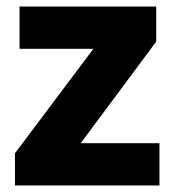

<svg xmlns="http://www.w3.org/2000/svg" viewBox="-20 -570 538 590"><path d="M470 0H26V-99L267 -420H40V-550H460V-442L228 -130H470Z"/></svg>

Font: Noto Sans Thaana ExtraBold
Style: Regular
Weight: 800
Designer: David Williams
Foundry: Google Inc.
Version: Version 3.001; ttfautohint (v1.8.4.7-5d5b)